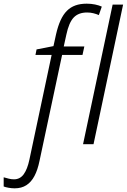

<svg xmlns="http://www.w3.org/2000/svg" viewBox="-137 -785 690 1045"><path d="M-57 240Q-73 240 -90 237Q-107 234 -117 230V180Q-103 184 -89 187.5Q-75 191 -61 191Q-28 191 -8 163.5Q12 136 23 84L144 -486H56L62 -516L154 -534L168 -598Q178 -642 192.5 -674Q207 -706 227 -726Q247 -746 273.5 -755.5Q300 -765 335 -765Q359 -765 380.5 -760.5Q402 -756 417 -749L401 -703Q387 -709 371 -713Q355 -717 337 -717Q290 -717 264 -689.5Q238 -662 224 -596L210 -532H322L312 -486H201L78 91Q68 140 50.5 173Q33 206 6.5 223Q-20 240 -57 240ZM315 0 476 -760H533L372 0Z"/></svg>

Font: Noto Sans Display Light
Style: Italic
Weight: 300
Italic angle: -12°
Designer: Monotype Design Team
Foundry: Monotype Imaging Inc.
Version: Version 2.003